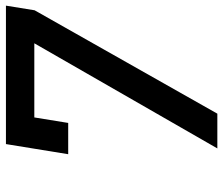

<svg xmlns="http://www.w3.org/2000/svg" viewBox="-74 -696 770 663"><g transform="rotate(-90 311.5 -365.0)"><path d="M130 0 493 -632H237L218 -515H110L145 -730H623L607 -631L250 0Z"/></g></svg>

Font: NKDuy Mono SemiBold
Style: Italic
Weight: 600
Italic angle: -9°
Monospace: yes
Designer: NKDuy
Foundry: NKDuy
Version: Version 2.251; ttfautohint (v1.8.4.7-5d5b)